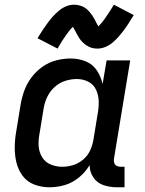

<svg xmlns="http://www.w3.org/2000/svg" viewBox="-20 -786 616 814"><path d="M190 8Q223 8 255 -1.5Q287 -11 314.5 -33.5Q342 -56 360 -86Q360 -57 376 -33.5Q392 -10 419 -1Q446 8 476 8H508V-79H490Q482 -79 474.5 -83Q467 -87 464.5 -95Q462 -103 463 -112L532 -530H432L415 -430Q408 -461 390.5 -487.5Q373 -514 343 -526Q313 -538 280 -538Q249 -538 218 -530Q187 -522 160 -503Q133 -484 113 -457Q93 -430 82.5 -400.5Q72 -371 67 -340L49 -230Q43 -197 42.5 -163Q42 -129 49.5 -97.5Q57 -66 76 -40.5Q95 -15 125.5 -3.5Q156 8 190 8ZM244 -79Q218 -79 195 -88.5Q172 -98 159 -119Q146 -140 144 -165Q142 -190 147 -216L165 -326Q169 -351 180 -374.5Q191 -398 211 -416.5Q231 -435 256 -443Q281 -451 306 -451Q332 -451 354.5 -439.5Q377 -428 387.5 -405Q398 -382 398.5 -355.5Q399 -329 394 -303L376 -193Q372 -170 362 -148Q352 -126 332.5 -109.5Q313 -93 290 -86Q267 -79 244 -79ZM393 -580Q410 -580 427 -587Q444 -594 458.5 -606.5Q473 -619 482.5 -630Q492 -641 502.5 -654.5Q513 -668 524 -685Q535 -702 547 -722L463 -766Q452 -749 443 -734.5Q434 -720 426 -709Q418 -698 412 -690.5Q406 -683 397 -674Q393 -681 388.5 -689.5Q384 -698 380.5 -705Q377 -712 371.5 -720Q366 -728 360 -735Q354 -742 347 -748Q340 -754 331 -758Q322 -762 313 -764Q304 -766 294 -766Q276 -766 259.5 -759Q243 -752 228.5 -739.5Q214 -727 204 -716Q194 -705 184 -691.5Q174 -678 162.5 -661Q151 -644 139 -624L224 -580Q234 -598 243 -612Q252 -626 260 -637Q268 -648 274 -656Q280 -664 289 -672Q293 -666 297.5 -657.5Q302 -649 306 -641.5Q310 -634 315 -626Q320 -618 326.5 -611Q333 -604 340 -598.5Q347 -593 355.5 -588.5Q364 -584 373.5 -582Q383 -580 393 -580Z"/></svg>

Font: Iosevka Sparkle Medium
Style: Italic
Weight: 500
Italic angle: -9°
Designer: Belleve Invis
Foundry: Belleve Invis
Version: Version 4.5.0; ttfautohint (v1.8.3)